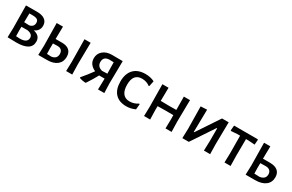

<svg xmlns="http://www.w3.org/2000/svg" viewBox="128 -1559 3982 2619"><g transform="rotate(30 2119.0 -250.0)"><path d="M346 -260Q454 -237 454 -142Q454 3 221 3Q150 3 84 0L88 -150L84 -501L260 -502Q338 -502 382 -470Q426 -438 426 -378Q426 -294 346 -260ZM326 -365Q326 -400 303 -415Q280 -430 227 -430H179L177 -291L259 -288Q326 -303 326 -365ZM236 -67Q355 -67 355 -146Q355 -205 270 -219L176 -218L175 -159L177 -70Q209 -67 236 -67Z M765 -307Q839 -307 878 -272Q917 -237 917 -171Q917 -91 861 -45.5Q805 0 705 0H567L572 -150L567 -503H666L663 -307ZM1103 -501 1098 -159 1102 0H1006L1010 -150L1006 -501ZM734 -69Q816 -82 816 -158Q816 -196 794 -217.5Q772 -239 733 -238L662 -236L661 -159L663 -72Z M1607 -503 1602 -150 1607 0H1508L1512 -159V-173H1426Q1385 -96 1322 0L1311 7Q1257 4 1216 -12L1215 -23Q1292 -113 1350 -195Q1245 -242 1245 -341Q1245 -414 1298.5 -459Q1352 -504 1437 -504ZM1428 -247 1511 -250 1508 -428 1443 -430Q1348 -428 1348 -342Q1348 -268 1428 -247Z M1966 -507Q2048 -507 2109 -475L2091 -390L2082 -387Q2030 -428 1957 -428Q1819 -428 1819 -256Q1819 -166 1855 -119.5Q1891 -73 1960 -73Q2032 -73 2091 -114L2101 -109L2093 -24Q2026 7 1955 7Q1840 7 1779 -59Q1718 -125 1718 -247Q1718 -372 1782.5 -439.5Q1847 -507 1966 -507Z M2668 -501 2663 -159 2667 0H2571L2574 -150L2573 -210L2444 -211L2326 -209L2325 -159L2329 0H2233L2237 -150L2233 -501H2330L2327 -293L2451 -291L2573 -292L2571 -501Z M2836 0 2841 -150 2836 -500 2935 -505 2929 -150H2936L3171 -503H3276L3271 -159L3274 0H3176L3181 -150V-353H3173L2938 0Z M3735 -501 3740 -493 3734 -416 3637 -423H3595L3593 -159L3596 0H3500L3504 -150L3502 -423H3461L3362 -416L3355 -424L3362 -501Z M4041 -307Q4120 -307 4161.5 -272Q4203 -237 4203 -171Q4203 -91 4144.5 -45.5Q4086 0 3981 0H3833L3838 -150L3833 -503H3932L3929 -307ZM4010 -69Q4101 -81 4101 -158Q4101 -196 4077 -217.5Q4053 -239 4008 -238L3928 -236L3927 -159L3929 -72Z"/></g></svg>

Font: Alegreya Sans SC Medium
Style: Regular
Weight: 500
Designer: Juan Pablo del Peral
Foundry: Huerta Tipografica
Version: Version 2.001;PS 002.001;hotconv 1.0.88;makeotf.lib2.5.64775